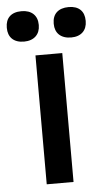

<svg xmlns="http://www.w3.org/2000/svg" viewBox="-98 -709 407 742"><g transform="rotate(-5 105.0 -337.5)"><path d="M53 -500V0H157V-500ZM-48 -615C-48 -580 -27 -557 14 -557C53 -557 76 -580 76 -615V-617C76 -653 53 -675 14 -675C-27 -675 -48 -653 -48 -617ZM134 -615C134 -580 156 -557 197 -557C236 -557 258 -580 258 -615V-617C258 -653 237 -675 197 -675C156 -675 134 -653 134 -617Z"/></g></svg>

Font: LT Wave Text Medium
Style: Regular
Weight: 500
Designer: Daniel Lyons
Version: Version 2.5 (Glyphs App)